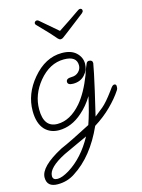

<svg xmlns="http://www.w3.org/2000/svg" viewBox="-142 -635 723 977"><g transform="rotate(-15 219.5 -146.5)"><path d="M39 270Q-18 270 -18 220Q-18 163 103 99Q159 75 266 19Q286 -37 305 -123Q277 -77 241 -46Q183 6 116 6Q71 6 42 -24Q11 -58 11 -123Q11 -213 75 -289Q143 -370 230 -370Q279 -370 305 -345.5Q331 -321 331 -287Q331 -254 308 -229Q285 -204 247 -204Q218 -204 218 -221Q218 -239 247 -239Q270 -239 284.5 -253.5Q299 -268 299 -287Q299 -336 232 -336Q157 -336 99 -266Q45 -200 45 -122Q45 -27 117 -27Q184 -27 243 -95Q285 -144 319 -232Q324 -253 340 -288Q345 -296 353 -296Q372 -296 372 -279L362 -227Q355 -192 342.5 -138.5Q330 -85 313 -13Q333 -28 357.5 -48.5Q382 -69 418 -118Q421 -123 430 -134.5Q439 -146 446 -146Q457 -146 457 -135Q457 -130 456.5 -125Q456 -120 452 -114Q428 -77 388.5 -38Q349 1 299 32Q234 177 130 243Q90 270 39 270ZM45 243Q69 243 107 220Q186 171 240 72Q218 82 186.5 96.5Q155 111 112 131Q20 178 20 222Q20 243 45 243ZM244 -439Q237 -439 230 -446.5Q223 -454 212 -467Q203 -478 182 -499.5Q161 -521 141 -542Q137 -546 137 -551Q137 -556 141 -559.5Q145 -563 149 -563Q153 -563 155.5 -562Q158 -561 160 -559L251 -481Q279 -499 310 -520Q341 -541 367 -559Q373 -563 377 -563Q389 -563 389 -551Q389 -545 382 -539Q354 -518 327 -496.5Q300 -475 286 -465Q264 -449 258 -444Q252 -439 244 -439Z"/></g></svg>

Font: Send Flowers
Style: Regular
Weight: 400
Designer: Robert E. Leuschke
Foundry: Robert E. Leuschke
Version: Version 1.010; ttfautohint (v1.8.4.7-5d5b)